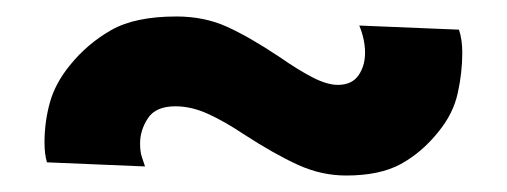

<svg xmlns="http://www.w3.org/2000/svg" viewBox="-20 -366 615 233"><path d="M156 -164 37 -169Q34 -179 34 -193Q34 -218 40.5 -241.5Q47 -265 65 -287Q86 -313 115 -329.5Q144 -346 194 -346Q228 -346 255.5 -333.5Q283 -321 319 -297Q342 -281 359.5 -272Q377 -263 390 -263Q407 -263 415 -274.5Q423 -286 423 -302Q423 -318 416 -335L537 -330Q539 -324 540 -317Q541 -310 541 -302Q541 -278 535.5 -253Q530 -228 512 -206Q492 -181 466.5 -167Q441 -153 400 -153Q370 -153 341.5 -166Q313 -179 276 -203Q252 -219 232 -228Q212 -237 193 -237Q169 -237 159.5 -222.5Q150 -208 150 -192Q150 -182 152 -176Q154 -170 156 -164Z"/></svg>

Font: Jost*
Style: Bold
Weight: 700
Version: Version 3.7